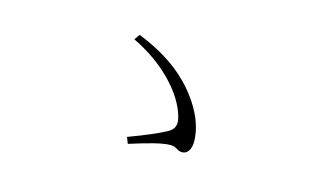

<svg xmlns="http://www.w3.org/2000/svg" viewBox="-57 -686 1114 677"><g transform="rotate(15 500.0 -348.0)"><path d="M432 -180 441 -157C505 -177 556 -192 588 -192C612 -192 613 -178 634 -178C651 -178 665 -195 665 -224C665 -266 650 -313 618 -361C572 -430 501 -492 382 -539L368 -519C482 -465 566 -376 588 -296C596 -267 590 -250 566 -237C540 -223 495 -203 432 -180Z"/></g></svg>

Font: Noto Serif CJK HK ExtraLight
Style: Regular
Weight: 200
Designer: Ryoko NISHIZUKA 西塚涼子 (kana & ideographs); Frank Grießhammer (Latin, Greek & Cyrillic); Wenlong ZHANG 张文龙 (bopomofo); San
Foundry: Adobe
Version: Version 2.001;hotconv 1.1.0;makeotfexe 2.6.0